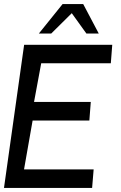

<svg xmlns="http://www.w3.org/2000/svg" viewBox="-30 -919 592 939"><path d="M-10.5 0 88 -700H519L512 -609.5H171.5L136.5 -420.5H414L407 -329.5H129.5L87.5 -90.5H428L420.5 0ZM377 -899 453 -755H392.5L321 -854.5L220.5 -755H160L276 -899Z"/></svg>

Font: Urbanist Medium
Style: Italic
Weight: 500
Italic angle: -8°
Designer: Corey Hu
Foundry: Corey Hu
Version: Version 1.330; ttfautohint (v1.8.4.7-5d5b)